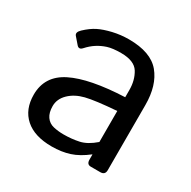

<svg xmlns="http://www.w3.org/2000/svg" viewBox="-125 -643 770 773"><g transform="rotate(30 260.5 -256.5)"><path d="M41.5 -136.7Q41.5 -223.6 122.8 -264.2Q204.1 -304.7 365.7 -311.5V-344.7Q365.7 -390.6 345 -424.1Q324.2 -457.5 262.7 -457.5Q223.6 -457.5 200.2 -450Q176.8 -442.4 157.5 -429.9Q138.2 -417.5 120.6 -397.9Q107.4 -383.3 95.7 -396.5L70.3 -425.8Q59.6 -438 77.6 -455.1Q103.5 -479.5 127.9 -491.7Q152.3 -503.9 188.7 -512.5Q225.1 -521 262.7 -521Q364.7 -521 408.2 -468.5Q451.7 -416 451.7 -324.7V-22Q451.7 0 429.7 0H385.7Q366.7 0 366.7 -22V-45.9H365.7Q327.1 -15.6 290.3 -3.7Q253.4 8.3 208 8.3Q127.9 8.3 84.7 -30Q41.5 -68.4 41.5 -136.7ZM130.4 -134.8Q130.4 -104.5 143.1 -86.2Q155.8 -67.9 178.2 -62.7Q200.7 -57.6 225.1 -57.6Q262.7 -57.6 296.4 -64.9Q330.1 -72.3 365.7 -103.5V-247.6Q267.1 -240.2 225.1 -229.7Q183.1 -219.2 156.7 -193.6Q130.4 -168 130.4 -134.8Z"/></g></svg>

Font: Istok
Style: Regular
Weight: 500
Designer: Andrey V. Panov
Foundry: Andrey V. Panov
Version: Version 1.0.3